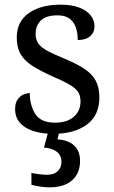

<svg xmlns="http://www.w3.org/2000/svg" viewBox="-20 -565 491 825"><path d="M210 10Q160 10 123 -2Q86 -14 65.5 -37.5Q45 -61 45 -96Q45 -123 56 -138Q67 -153 81.5 -159Q96 -165 108 -165Q108 -113 131.5 -75.5Q155 -38 216 -38Q269 -38 297.5 -63.5Q326 -89 326 -129Q326 -154 315.5 -170Q305 -186 278.5 -201.5Q252 -217 203 -238Q152 -261 118.5 -282.5Q85 -304 68.5 -332.5Q52 -361 52 -404Q52 -472 103.5 -508.5Q155 -545 240 -545Q288 -545 320.5 -532.5Q353 -520 369.5 -499Q386 -478 386 -453Q386 -426 367.5 -409.5Q349 -393 314 -393Q314 -443 293 -471Q272 -499 228 -499Q177 -499 155 -476.5Q133 -454 133 -419Q133 -394 145.5 -377Q158 -360 185.5 -345.5Q213 -331 257 -313Q310 -291 343 -269Q376 -247 391.5 -218Q407 -189 407 -147Q407 -69 353 -29.5Q299 10 210 10ZM192 240Q176 240 154.5 237Q133 234 115 229V178Q133 182 151.5 184Q170 186 183 186Q212 186 228 170.5Q244 155 244 130Q244 101 222.5 86Q201 71 169 69L190 -9H237L227 34Q260 36 281.5 48Q303 60 313.5 79.5Q324 99 324 126Q324 179 290 209.5Q256 240 192 240Z"/></svg>

Font: Noto Serif Kannada
Style: Regular
Weight: 400
Designer: Universal Thirst, Indian Type Foundry and the Monotype Design Team
Foundry: Monotype Imaging Inc.
Version: Version 2.003